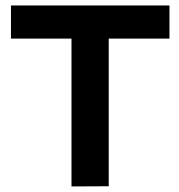

<svg xmlns="http://www.w3.org/2000/svg" viewBox="-20 -680 655 701"><path d="M598.7 -539H377V0L241 0.7V-539H20V-660H598.7Z"/></svg>

Font: Nata Sans
Style: Regular
Weight: 400
Designer: Daniel Uzquiano Cruz
Version: Version 1.001